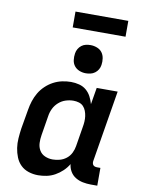

<svg xmlns="http://www.w3.org/2000/svg" viewBox="-100 -998 800 1074"><g transform="rotate(10 300.0 -461.0)"><path d="M192 8Q164 8 138 -0.5Q112 -9 93.5 -27Q75 -45 65 -70Q55 -95 51 -121.5Q47 -148 49 -176.5Q51 -205 55 -233L74 -343Q78 -368 86 -393Q94 -418 107.5 -441Q121 -464 141 -483Q161 -502 184.5 -514.5Q208 -527 233.5 -532.5Q259 -538 284 -538Q308 -538 331 -532Q354 -526 371 -511.5Q388 -497 398.5 -477Q409 -457 415 -435L431 -530H550L483 -124Q482 -118 483 -112Q484 -106 487.5 -101.5Q491 -97 497 -95Q503 -93 510 -93H529V8H493Q469 8 446.5 3.5Q424 -1 405 -12.5Q386 -24 374.5 -43.5Q363 -63 361 -85Q348 -63 329 -45Q310 -27 287.5 -14.5Q265 -2 240.5 3Q216 8 192 8ZM257 -93Q277 -93 297.5 -98.5Q318 -104 335 -117.5Q352 -131 361.5 -150.5Q371 -170 374 -190L392 -300Q395 -316 396 -332Q397 -348 395 -363Q393 -378 387.5 -392.5Q382 -407 372 -417.5Q362 -428 347 -432.5Q332 -437 316 -437Q294 -437 272 -430Q250 -423 232 -407Q214 -391 204 -370Q194 -349 191 -327L173 -217Q169 -194 170 -171Q171 -148 182 -129.5Q193 -111 213.5 -102Q234 -93 257 -93ZM356 -600Q337 -600 319.5 -607Q302 -614 291 -628Q280 -642 277.5 -661Q275 -680 278 -699Q280 -713 287 -725Q294 -737 305 -745.5Q316 -754 329.5 -757Q343 -760 356 -760Q375 -760 393 -753Q411 -746 421.5 -732Q432 -718 435 -699Q438 -680 435 -661Q433 -647 426 -635Q419 -623 407.5 -614.5Q396 -606 382.5 -603Q369 -600 356 -600ZM240 -840V-930H540V-840Z"/></g></svg>

Font: Iosevka Curly Extended
Style: Bold Italic
Weight: 700
Width: 7
Italic angle: -9°
Monospace: yes
Designer: Belleve Invis
Foundry: Belleve Invis
Version: Version 11.1.0; ttfautohint (v1.8.3)